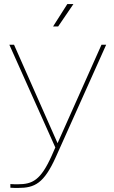

<svg xmlns="http://www.w3.org/2000/svg" viewBox="-20 -737 559 944"><path d="M31 168V186C44 187 57 187 69 187C151 187 196 165 255 34L502 -517H479L263 -33L49 -517H26L252 -12L234 29C180 149 140 169 68 169C56 169 44 169 31 168ZM241 -607H266L341 -717H311Z"/></svg>

Font: Chess Sans Thin
Style: Regular
Weight: 100
Designer: Wolf Bōese
Foundry: Wolf Bōese
Version: Version 7.223;Glyphs 3.3 (3306)